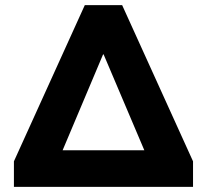

<svg xmlns="http://www.w3.org/2000/svg" viewBox="-20 -725 803 745"><path d="M34 0V-99L309 -705H454L729 -99V0ZM380 -514 223 -142H540L382 -514Z"/></svg>

Font: Nunito Sans Black
Style: Regular
Weight: 900
Designer: Vernon Adams
Foundry: Vernon Adams
Version: Version 3.006; ttfautohint (v1.8.3)